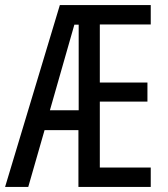

<svg xmlns="http://www.w3.org/2000/svg" viewBox="-22 -734 658 754"><path d="M570 0H286V-223H153L89 0H-2L213 -714H570V-638H370V-410H557V-335H370V-76H570ZM174 -301H287V-637H270Z"/></svg>

Font: Noto Sans Hebrew ExtraCondensed
Style: Regular
Weight: 400
Width: 2
Designer: Monotype Design Team
Foundry: Monotype Imaging Inc.
Version: Version 2.004; ttfautohint (v1.8.4.7-5d5b)